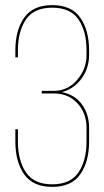

<svg xmlns="http://www.w3.org/2000/svg" viewBox="-20 -725 408 750"><path d="M328 -528V-510Q328 -460 299.5 -419.5Q271 -379 222 -365Q273 -355 300.5 -316.5Q328 -278 328 -226V-172Q328 -93 293.5 -44Q259 5 184 5Q109 5 74.5 -44Q40 -93 40 -172V-220H50V-172Q50 -98 81.5 -51.5Q113 -5 184 -5Q255 -5 286.5 -51.5Q318 -98 318 -172V-226Q318 -283 282.5 -321.5Q247 -360 190 -360H143V-370H190Q244 -370 281 -412.5Q318 -455 318 -510V-528Q318 -603 286.5 -649Q255 -695 184 -695Q113 -695 81.5 -649Q50 -603 50 -528V-501H40V-528Q40 -607 74.5 -656Q109 -705 184 -705Q259 -705 293.5 -656Q328 -607 328 -528Z"/></svg>

Font: Bebas Neue Thin
Style: Regular
Weight: 200
Designer: Ryoichi Tsunekawa
Foundry: Ryoichi Tsunekawa
Version: Version 1.003;PS 001.003;hotconv 1.0.70;makeotf.lib2.5.58329